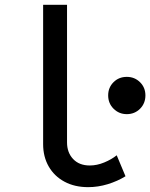

<svg xmlns="http://www.w3.org/2000/svg" viewBox="-20 -772 626 800"><path d="M347.2 7.8Q291 7.8 248.8 -14.9Q206.5 -37.6 183.1 -78.1Q159.7 -118.7 159.7 -171.4V-752H259.3V-178.7Q259.3 -136.2 284.7 -109.4Q310.1 -82.5 354 -82.5Q383.8 -82.5 414.1 -95Q444.3 -107.4 466.3 -125L502.9 -37.6Q469.7 -17.1 429 -4.6Q388.2 7.8 347.2 7.8ZM508.3 -296.4Q476.1 -296.4 453.4 -318.8Q430.7 -341.3 430.7 -374.5Q430.7 -407.2 452.9 -429.4Q475.1 -451.7 508.3 -451.7Q541 -451.7 563.5 -429.4Q585.9 -407.2 585.9 -374.5Q585.9 -341.3 563.5 -318.8Q541 -296.4 508.3 -296.4Z"/></svg>

Font: Reddit Mono Medium
Style: Regular
Weight: 500
Monospace: yes
Designer: Stephen Hutchings
Foundry: Reddit
Version: Version 1.014